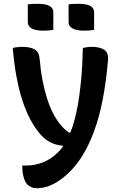

<svg xmlns="http://www.w3.org/2000/svg" viewBox="-20 -788 640 1008"><path d="M463 -542Q504 -542 527.5 -526.5Q551 -511 547 -471Q537 -356 519 -264.5Q501 -173 475 -102Q449 -31 417.5 21.5Q386 74 348 112Q320 140 291.5 159.5Q263 179 234 189.5Q205 200 175 200Q167 200 160 199Q153 198 146.5 195.5Q140 193 134 189Q128 185 123 180Q111 167 104 142Q97 117 97 85V81H103Q107 81 111 81Q115 81 119 81Q162 81 205 64.5Q248 48 285 11Q306 -9 325 -41.5Q344 -74 359.5 -119.5Q375 -165 386.5 -225.5Q398 -286 405.5 -363.5Q413 -441 415 -536Q423 -538 429.5 -539Q436 -540 441.5 -541Q447 -542 452.5 -542Q458 -542 463 -542ZM96 -542Q138 -542 161.5 -529Q185 -516 188 -480Q193 -420 203 -368Q213 -316 226.5 -273Q240 -230 257.5 -195.5Q275 -161 296 -135Q317 -109 342 -92H376L349 -21H342Q308 -21 281 -27.5Q254 -34 232 -48Q210 -62 190 -85Q172 -106 155 -133Q138 -160 122 -196Q106 -232 91.5 -280Q77 -328 65.5 -391Q54 -454 47 -536Q54 -538 60 -539Q66 -540 72 -540.5Q78 -541 83.5 -541.5Q89 -542 96 -542ZM126 -765Q139 -767 153.5 -767.5Q168 -768 180 -768Q200 -768 218 -764.5Q236 -761 248 -751Q260 -741 260 -723V-631Q247 -629 232 -628Q217 -627 205 -627Q186 -627 167.5 -631Q149 -635 137.5 -645Q126 -655 126 -674ZM340 -765Q353 -767 368 -767.5Q383 -768 394 -768Q414 -768 432.5 -764.5Q451 -761 462.5 -751Q474 -741 474 -723V-631Q461 -629 446.5 -628Q432 -627 419 -627Q400 -627 382 -631Q364 -635 352 -645Q340 -655 340 -674Z"/></svg>

Font: Recursive Casual SemiBold
Style: Regular
Weight: 600
Version: Version 1.047